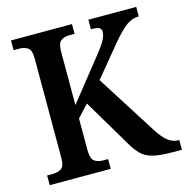

<svg xmlns="http://www.w3.org/2000/svg" viewBox="-105 -814 892 915"><g transform="rotate(-15 340.5 -357.0)"><path d="M29 0V-48H57Q82 -48 99 -59Q116 -70 116 -110V-603Q116 -643 99 -654.5Q82 -666 58 -666H29V-714H330V-666H304Q279 -666 262.5 -654Q246 -642 246 -600V-337L409 -542Q438 -578 450 -600.5Q462 -623 462 -641Q462 -656 450.5 -661.5Q439 -667 411 -667V-714H647V-667Q611 -667 580.5 -642.5Q550 -618 516 -577L388 -422L574 -129Q601 -86 625 -67Q649 -48 677 -48H681V0H639Q575 0 539 -9Q503 -18 481.5 -39.5Q460 -61 438 -99L301 -330L246 -271V-114Q246 -72 263 -60Q280 -48 305 -48H330V0Z"/></g></svg>

Font: Noto Serif Tamil SemiCondensed SemiBold
Style: Regular
Weight: 600
Width: 4
Designer: Indian Type Foundry, Tom Grace, and the Monotype Design Team
Foundry: Monotype Imaging Inc.
Version: Version 2.004; ttfautohint (v1.8.4.7-5d5b)